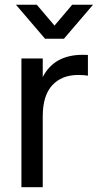

<svg xmlns="http://www.w3.org/2000/svg" viewBox="-20 -785 413 805"><path d="M168.9 -622.6 46.9 -765.1H134.3L208.5 -677.7L282.7 -765.1H370.1L248 -622.6ZM348.6 -554.7V-467.8Q331.1 -470.7 308.1 -470.7Q238.8 -470.7 199 -427.5Q159.2 -384.3 159.2 -296.9V0H69.8V-540H159.2V-461.9Q207 -555.2 327.1 -555.2Q341.8 -555.2 348.6 -554.7Z"/></svg>

Font: Vela Sans Med
Style: Regular
Weight: 500
Designer: Principal design: Mikhail Sharanda - project Manrope.
Design modification: Ravid Balaliev
Foundry: Mikhail Sharanda
Version: Version 1.001